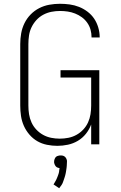

<svg xmlns="http://www.w3.org/2000/svg" viewBox="-20 -763 640 1015"><path d="M283 8Q256 8 228.5 2.5Q201 -3 177.5 -16.5Q154 -30 135.5 -51.5Q117 -73 106 -98Q95 -123 91 -150Q87 -177 87 -205V-530Q87 -559 92 -587Q97 -615 109.5 -640.5Q122 -666 142 -686.5Q162 -707 187.5 -720Q213 -733 241 -738Q269 -743 297 -743Q323 -743 348.5 -739.5Q374 -736 398 -726.5Q422 -717 443 -701Q464 -685 478 -664Q492 -643 499.5 -617.5Q507 -592 507 -567V-565H464V-566Q464 -587 458.5 -606.5Q453 -626 441 -643Q429 -660 412.5 -672Q396 -684 377 -691.5Q358 -699 338 -702Q318 -705 297 -705Q274 -705 251.5 -700.5Q229 -696 208.5 -685Q188 -674 172.5 -657Q157 -640 147 -619.5Q137 -599 133.5 -576Q130 -553 130 -530V-205Q130 -182 133.5 -159.5Q137 -137 146.5 -116Q156 -95 172 -78Q188 -61 208 -50Q228 -39 250.5 -34.5Q273 -30 296 -30Q319 -30 341.5 -34.5Q364 -39 384 -50Q404 -61 420 -78Q436 -95 445.5 -116Q455 -137 458.5 -159.5Q462 -182 462 -205V-353H300V-392H505V0H462V-105Q452 -78 434 -55.5Q416 -33 391.5 -18.5Q367 -4 339 2Q311 8 283 8ZM293 232 263 212Q265 209 267 205.5Q269 202 271 198.5Q273 195 275 191.5Q277 188 278.5 184.5Q280 181 281.5 177.5Q283 174 284.5 170Q286 166 287.5 162Q289 158 290 154.5Q291 151 292 146.5Q293 142 293 139V137L295 126Q292 125 289.5 124.5Q287 124 284.5 123Q282 122 279.5 120.5Q277 119 275 116.5Q273 114 271.5 111.5Q270 109 269 106.5Q268 104 267 100.5Q266 97 266 96V92Q266 89 266.5 86Q267 83 268 80Q269 77 270.5 74Q272 71 273.5 69Q275 67 277.5 65Q280 63 283 62Q286 61 290 60Q294 59 295 59H300Q303 59 306 59Q309 59 312.5 60Q316 61 318.5 62.5Q321 64 323.5 66Q326 68 327.5 70.5Q329 73 330.5 75.5Q332 78 333 82Q334 86 334 87V92Q334 97 333.5 102.5Q333 108 333 113Q333 118 332 123.5Q331 129 330.5 134Q330 139 329 144Q328 149 327 154.5Q326 160 324.5 165Q323 170 321.5 175Q320 180 318 185.5Q316 191 314.5 195.5Q313 200 310.5 206Q308 212 306 214Z"/></svg>

Font: Iosevka Aile Extralight
Style: Regular
Weight: 200
Designer: Belleve Invis
Foundry: Belleve Invis
Version: Version 31.1.0; ttfautohint (v1.8.4)